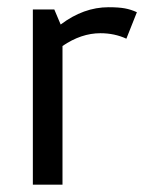

<svg xmlns="http://www.w3.org/2000/svg" viewBox="-20 -506 406 526"><path d="M355 -472.5 326.2 -400Q293.8 -415 255 -415Q202.5 -415 151.2 -380V0H70V-480H128.8L146.2 -438.8Q208.8 -486.2 277.5 -486.2Q305 -486.2 321.9 -483.1Q338.8 -480 355 -472.5Z"/></svg>

Font: Cambay
Style: Regular
Weight: 400
Designer: Pooja Saxena
Foundry: Pooja Saxena
Version: Version 1.181;PS 001.181;hotconv 1.0.70;makeotf.lib2.5.58329